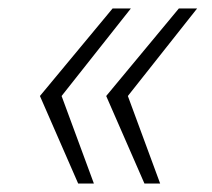

<svg xmlns="http://www.w3.org/2000/svg" viewBox="-20 -530 500 452"><path d="M320 -98 230 -304 401 -510H444L281 -304L357 -98ZM164 -98 74 -304 245 -510H288L125 -304L201 -98Z"/></svg>

Font: Saira Thin ExtraLight
Style: Italic
Weight: 250
Italic angle: -12°
Version: Version 1.101